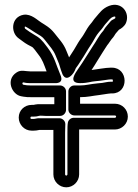

<svg xmlns="http://www.w3.org/2000/svg" viewBox="-20 -737 591 820"><path d="M123 -229H115C112 -229 110 -230 110 -234C110 -237 111 -239 115 -239H123C142 -239 144 -243 153 -243C162 -243 169 -242 174 -242H237C252 -242 262 -256 262 -267V-347C262 -362 248 -372 237 -372H111C100 -372 89 -373 80 -375C74 -377 74 -386 81 -385L91 -383C97 -382 105 -382 111 -382H215C215 -382 255 -378 238 -417C219 -461 214 -493 183 -534C157 -569 150 -575 124 -590C110 -598 105 -602 88 -614C85 -616 85 -623 87 -624C96 -621 114 -608 130 -598C151 -585 160 -582 172 -566C193 -539 208 -523 217 -501C227 -475 231 -470 235 -455C239 -442 242 -432 245 -425C245 -425 256 -386 286 -416C298 -428 302 -442 304 -446L314 -460C330 -484 344 -506 358 -530C364 -540 372 -550 380 -565C391 -585 400 -597 403 -600C420 -618 420 -622 430 -634C447 -652 450 -660 463 -665C470 -668 475 -667 472 -659C469 -656 458 -652 454 -648L437 -628C424 -613 424 -608 419 -603C404 -587 389 -557 378 -542C364 -521 344 -487 331 -468L312 -440C305 -429 268 -382 322 -382C356 -382 368 -389 386 -390C412 -392 445 -398 452 -398H458C461 -398 462 -397 462 -392C462 -387 462 -388 459 -388H453C438 -388 427 -384 417 -383L397 -381C363 -378 347 -372 322 -372H297C282 -372 272 -358 272 -347V-269C272 -254 286 -244 297 -244H471C473 -244 476 -242 476 -239C476 -237 474 -234 471 -234H295C282 -234 272 -224 270 -214C268 -203 268 -190 268 -169V8C268 10 265 13 263 13C261 13 258 10 258 8V-170C258 -184 259 -194 259 -207C259 -222 245 -232 234 -232H145C137 -232 130 -229 123 -229ZM371 -438C386 -460 406 -495 418 -513C427 -526 434 -539 438 -544C445 -552 451 -563 456 -569C469 -583 470 -589 475 -595L488 -610C498 -615 512 -625 518 -639C536 -682 500 -732 446 -712C417 -701 404 -680 393 -668C376 -649 377 -646 367 -635C358 -625 349 -610 337 -589C332 -580 323 -570 314 -555C302 -534 290 -514 275 -492C272 -499 269 -507 264 -519C251 -553 230 -572 212 -596C193 -620 173 -630 156 -641C142 -649 114 -679 81 -674C27 -665 24 -598 60 -573C75 -563 81 -556 99 -546C126 -531 115 -542 144 -504C162 -481 167 -464 179 -432H111C87 -432 70 -441 50 -427C3 -396 31 -333 70 -326L81 -324C92 -322 101 -322 111 -322H212V-292H174H155C135 -293 125 -289 123 -289H115C85 -289 60 -266 60 -235C60 -205 84 -179 115 -179H123C132 -179 139 -180 148 -182H208V-170V8C208 38 233 63 263 63C293 63 318 38 318 8V-169V-184H471C500 -184 526 -208 526 -239C526 -269 502 -294 471 -294H322V-322C355 -322 375 -328 403 -331L423 -334C437 -336 448 -338 453 -338H459C531 -338 529 -448 458 -448H452C431 -448 396 -441 371 -438Z"/></svg>

Font: Squarish
Style: Fog
Weight: 400
Foundry: Cannot Into Space Fonts
Version: Version 0.272